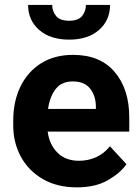

<svg xmlns="http://www.w3.org/2000/svg" viewBox="-20 -765 580 794"><path d="M297.9 9.8Q215.8 9.8 156.7 -24.7Q97.7 -59.1 66.2 -117.2Q34.7 -175.3 34.7 -246.1V-265.6Q34.7 -345.7 64.7 -407.2Q94.7 -468.8 150.1 -503.4Q205.6 -538.1 282.2 -538.1Q394.5 -538.1 454.6 -467Q514.6 -396 514.6 -279.3V-220.7H177.2Q184.1 -167 217.8 -133.5Q251.5 -100.1 306.6 -100.1Q344.7 -100.1 377.7 -115Q410.6 -129.9 434.6 -160.2L502.9 -85.9Q478 -49.8 426.5 -20Q375 9.8 297.9 9.8ZM280.8 -428.2Q234.9 -428.2 210.4 -397Q186 -365.7 178.7 -314.5H376.5V-325.2Q376 -368.7 352.8 -398.4Q329.6 -428.2 280.8 -428.2ZM335.4 -744.6H435.1Q435.1 -681.2 389.4 -641.1Q343.8 -601.1 266.1 -601.1Q188 -601.1 142.1 -641.1Q96.2 -681.2 96.2 -744.6H195.8Q195.8 -719.2 211.7 -699.2Q227.5 -679.2 266.1 -679.2Q303.7 -679.2 319.6 -699.2Q335.4 -719.2 335.4 -744.6Z"/></svg>

Font: Vazirmatn UI FD
Style: Bold
Weight: 700
Designer: Saber Rastikerdar
Foundry: Saber Rastikerdar
Version: Version 33.003